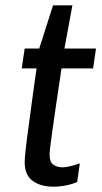

<svg xmlns="http://www.w3.org/2000/svg" viewBox="-20 -694 384 724"><path d="M253 -674 223 -511H342L331 -436H212Q167 -139 167 -112Q167 -83 181 -73Q195 -63 217 -63Q228 -63 248 -68Q268 -73 281 -78L271 -8Q254 0 229.5 5Q205 10 183 10Q132 10 102.5 -12.5Q73 -35 73 -83Q73 -110 89 -226Q105 -342 108 -367L118 -436H62L73 -511H128L180 -674Z"/></svg>

Font: Chivo
Style: Italic
Weight: 400
Italic angle: -8.05°
Designer: Hector Gatti
Foundry: Omnibus-Type
Version: Version 1.007